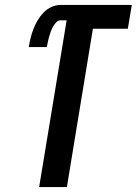

<svg xmlns="http://www.w3.org/2000/svg" viewBox="-20 -755 552 775"><path d="M138 0 249 -673H224Q214 -673 206 -664Q198 -655 193 -645.5Q188 -636 184.5 -626Q181 -616 178 -606Q175 -596 173 -585.5Q171 -575 169 -565H96Q99 -583 103.5 -601.5Q108 -620 115 -638Q122 -656 132 -673Q142 -690 156 -704.5Q170 -719 188 -727Q206 -735 224 -735H512L496 -639H355L250 0Z"/></svg>

Font: Iosevka SS18
Style: Bold Italic
Weight: 700
Italic angle: -9°
Monospace: yes
Designer: Belleve Invis
Foundry: Belleve Invis
Version: Version 25.1.1; ttfautohint (v1.8.4)